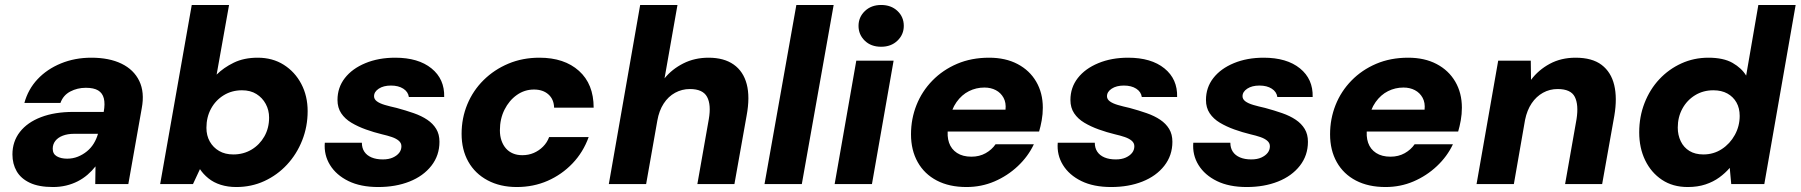

<svg xmlns="http://www.w3.org/2000/svg" viewBox="-20 -740 7240 772"><path d="M193 12Q136 12 100 -5Q64 -22 47 -51.5Q30 -81 30 -119Q30 -171 60 -209.5Q90 -248 145 -269Q200 -290 275 -290H397Q403 -323 397.5 -344.5Q392 -366 374.5 -376.5Q357 -387 325 -387Q291 -387 262.5 -372Q234 -357 223 -326H78Q93 -381 131 -421.5Q169 -462 225 -485Q281 -508 347 -508Q419 -508 468.5 -484Q518 -460 540 -414.5Q562 -369 550 -305L496 0H363L364 -71Q350 -53 332 -37.5Q314 -22 292.5 -11Q271 0 246 6Q221 12 193 12ZM250 -102Q273 -102 293 -110Q313 -118 329.5 -131.5Q346 -145 357 -163Q368 -181 374 -202H278Q252 -202 232.5 -194.5Q213 -187 202.5 -173.5Q192 -160 192 -142Q192 -121 208.5 -111.5Q225 -102 250 -102Z M930 12Q896 12 867.5 3Q839 -6 818 -23Q797 -40 784 -60L756 0H624L751 -720H901L851 -440Q879 -468 920 -488Q961 -508 1016 -508Q1076 -508 1121 -479.5Q1166 -451 1191.5 -402.5Q1217 -354 1217 -293Q1217 -231 1195 -175.5Q1173 -120 1134 -78Q1095 -36 1043 -12Q991 12 930 12ZM918 -119Q959 -119 991.5 -138.5Q1024 -158 1043 -191.5Q1062 -225 1062 -267Q1062 -297 1048.5 -322Q1035 -347 1011 -362Q987 -377 953 -377Q912 -377 879.5 -357Q847 -337 828.5 -303Q810 -269 810 -226Q810 -195 823.5 -171Q837 -147 861 -133Q885 -119 918 -119Z M1501 12Q1430 12 1381 -12Q1332 -36 1307 -76.5Q1282 -117 1286 -166H1435Q1435 -145 1445 -130Q1455 -115 1474 -107Q1493 -99 1519 -99Q1543 -99 1559.5 -106.5Q1576 -114 1585 -125.5Q1594 -137 1594 -152Q1594 -165 1583.5 -174Q1573 -183 1555.5 -189Q1538 -195 1516 -200Q1483 -208 1451 -219.5Q1419 -231 1393 -246.5Q1367 -262 1352 -284.5Q1337 -307 1337 -338Q1337 -388 1366.5 -426Q1396 -464 1449 -486Q1502 -508 1569 -508Q1662 -508 1715 -465Q1768 -422 1766 -350H1624Q1621 -371 1601.5 -383.5Q1582 -396 1552 -396Q1522 -396 1503 -383.5Q1484 -371 1484 -353Q1484 -341 1495.5 -332.5Q1507 -324 1527.5 -318Q1548 -312 1575 -306Q1612 -296 1643.5 -285Q1675 -274 1698 -258.5Q1721 -243 1734 -221.5Q1747 -200 1747 -170Q1747 -115 1714.5 -73.5Q1682 -32 1626.5 -10Q1571 12 1501 12Z M2058 12Q1991 12 1940.5 -15Q1890 -42 1863 -90Q1836 -138 1836 -202Q1836 -265 1859 -320.5Q1882 -376 1924.5 -418Q1967 -460 2024 -484Q2081 -508 2149 -508Q2249 -508 2308 -455Q2367 -402 2367 -307H2208Q2207 -341 2185 -360.5Q2163 -380 2127 -380Q2089 -380 2058 -358Q2027 -336 2008.5 -299Q1990 -262 1990 -216Q1990 -193 1996.5 -174.5Q2003 -156 2014.5 -143Q2026 -130 2042.5 -123Q2059 -116 2080 -116Q2105 -116 2126 -125Q2147 -134 2163.5 -150.5Q2180 -167 2188 -189H2347Q2325 -128 2282 -83Q2239 -38 2182 -13Q2125 12 2058 12Z M2428 0 2554 -720H2704L2652 -425Q2682 -462 2727.5 -485Q2773 -508 2829 -508Q2891 -508 2930 -480.5Q2969 -453 2982.5 -401.5Q2996 -350 2982 -275L2933 0H2784L2830 -261Q2840 -319 2823 -350.5Q2806 -382 2754 -382Q2722 -382 2694.5 -367Q2667 -352 2648.5 -323.5Q2630 -295 2623 -255L2578 0Z M3054 0 3182 -720H3332L3204 0Z M3336 0 3423 -496H3573L3486 0ZM3523 -552Q3482 -552 3457 -576.5Q3432 -601 3432 -636Q3432 -671 3457.5 -695.5Q3483 -720 3523 -720Q3563 -720 3588.5 -696Q3614 -672 3614 -636Q3614 -601 3588.5 -576.5Q3563 -552 3523 -552Z M3866 12Q3797 12 3747 -14Q3697 -40 3670 -88Q3643 -136 3643 -200Q3643 -262 3665 -317.5Q3687 -373 3729 -416Q3771 -459 3828.5 -483.5Q3886 -508 3957 -508Q4023 -508 4071.5 -482.5Q4120 -457 4146.5 -411.5Q4173 -366 4173 -307Q4173 -281 4168.5 -256Q4164 -231 4158 -211H3748L3764 -299H4023Q4026 -327 4015 -347Q4004 -367 3984 -377.5Q3964 -388 3938 -388Q3905 -388 3876 -373.5Q3847 -359 3826 -329.5Q3805 -300 3797 -255L3792 -226Q3787 -192 3796 -166Q3805 -140 3828 -125Q3851 -110 3886 -110Q3918 -110 3943 -124Q3968 -138 3983 -160H4137Q4114 -111 4072.5 -72Q4031 -33 3978.5 -10.5Q3926 12 3866 12Z M4448 12Q4377 12 4328 -12Q4279 -36 4254 -76.5Q4229 -117 4233 -166H4382Q4382 -145 4392 -130Q4402 -115 4421 -107Q4440 -99 4466 -99Q4490 -99 4506.5 -106.5Q4523 -114 4532 -125.5Q4541 -137 4541 -152Q4541 -165 4530.5 -174Q4520 -183 4502.5 -189Q4485 -195 4463 -200Q4430 -208 4398 -219.5Q4366 -231 4340 -246.5Q4314 -262 4299 -284.5Q4284 -307 4284 -338Q4284 -388 4313.5 -426Q4343 -464 4396 -486Q4449 -508 4516 -508Q4609 -508 4662 -465Q4715 -422 4713 -350H4571Q4568 -371 4548.5 -383.5Q4529 -396 4499 -396Q4469 -396 4450 -383.5Q4431 -371 4431 -353Q4431 -341 4442.5 -332.5Q4454 -324 4474.5 -318Q4495 -312 4522 -306Q4559 -296 4590.5 -285Q4622 -274 4645 -258.5Q4668 -243 4681 -221.5Q4694 -200 4694 -170Q4694 -115 4661.5 -73.5Q4629 -32 4573.5 -10Q4518 12 4448 12Z M4993 12Q4922 12 4873 -12Q4824 -36 4799 -76.5Q4774 -117 4778 -166H4927Q4927 -145 4937 -130Q4947 -115 4966 -107Q4985 -99 5011 -99Q5035 -99 5051.5 -106.5Q5068 -114 5077 -125.5Q5086 -137 5086 -152Q5086 -165 5075.5 -174Q5065 -183 5047.5 -189Q5030 -195 5008 -200Q4975 -208 4943 -219.5Q4911 -231 4885 -246.5Q4859 -262 4844 -284.5Q4829 -307 4829 -338Q4829 -388 4858.5 -426Q4888 -464 4941 -486Q4994 -508 5061 -508Q5154 -508 5207 -465Q5260 -422 5258 -350H5116Q5113 -371 5093.5 -383.5Q5074 -396 5044 -396Q5014 -396 4995 -383.5Q4976 -371 4976 -353Q4976 -341 4987.5 -332.5Q4999 -324 5019.5 -318Q5040 -312 5067 -306Q5104 -296 5135.5 -285Q5167 -274 5190 -258.5Q5213 -243 5226 -221.5Q5239 -200 5239 -170Q5239 -115 5206.5 -73.5Q5174 -32 5118.5 -10Q5063 12 4993 12Z M5551 12Q5482 12 5432 -14Q5382 -40 5355 -88Q5328 -136 5328 -200Q5328 -262 5350 -317.5Q5372 -373 5414 -416Q5456 -459 5513.5 -483.5Q5571 -508 5642 -508Q5708 -508 5756.5 -482.5Q5805 -457 5831.5 -411.5Q5858 -366 5858 -307Q5858 -281 5853.5 -256Q5849 -231 5843 -211H5433L5449 -299H5708Q5711 -327 5700 -347Q5689 -367 5669 -377.5Q5649 -388 5623 -388Q5590 -388 5561 -373.5Q5532 -359 5511 -329.5Q5490 -300 5482 -255L5477 -226Q5472 -192 5481 -166Q5490 -140 5513 -125Q5536 -110 5571 -110Q5603 -110 5628 -124Q5653 -138 5668 -160H5822Q5799 -111 5757.5 -72Q5716 -33 5663.5 -10.5Q5611 12 5551 12Z M5917 0 6004 -496H6135L6136 -419Q6166 -459 6211.5 -483.5Q6257 -508 6315 -508Q6382 -508 6420 -479Q6458 -450 6470.5 -398Q6483 -346 6471 -275L6422 0H6273L6319 -261Q6328 -319 6312 -350.5Q6296 -382 6243 -382Q6211 -382 6184 -367Q6157 -352 6138.5 -324.5Q6120 -297 6112 -258L6067 0Z M6766 12Q6706 12 6662.5 -17Q6619 -46 6595 -95.5Q6571 -145 6571 -208Q6571 -271 6592.5 -326Q6614 -381 6652 -421.5Q6690 -462 6740.5 -485Q6791 -508 6849 -508Q6910 -508 6946.5 -487Q6983 -466 7001 -436L7050 -720H7200L7074 0H6941L6935 -65Q6917 -44 6893 -26.5Q6869 -9 6837.5 1.5Q6806 12 6766 12ZM6829 -119Q6870 -119 6903 -140.5Q6936 -162 6955.5 -197.5Q6975 -233 6975 -274Q6975 -305 6962 -328Q6949 -351 6925.5 -364Q6902 -377 6869 -377Q6828 -377 6795.5 -357Q6763 -337 6744.5 -303Q6726 -269 6726 -227Q6726 -197 6738 -172Q6750 -147 6773 -133Q6796 -119 6829 -119Z"/></svg>

Font: DM Sans 24pt Black
Style: Italic
Weight: 900
Italic angle: -10°
Designer: Colophon Foundry, Jonny Pinhorn
Foundry: Colophon Foundry
Version: Version 4.004;gftools[0.9.30]